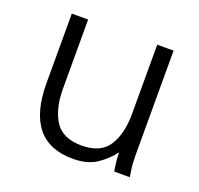

<svg xmlns="http://www.w3.org/2000/svg" viewBox="-97 -614 754 728"><g transform="rotate(20 280.0 -250.0)"><path d="M140.6 -507.8V-228.5Q140.6 -148.4 171.9 -99.4Q203.1 -50.3 280.3 -50.3Q356.9 -50.3 388.2 -99.4Q419.4 -148.4 419.4 -228.5V-507.8H485.4V-88.4Q485.4 -51.8 489.5 -25.9Q493.7 0 493.7 0H430.7Q430.7 0 427 -23.4Q423.3 -46.9 423.3 -74.7Q397.9 -41 361.1 -16.4Q324.2 8.3 265.6 8.3Q74.7 8.3 74.7 -228.5V-507.8Z"/></g></svg>

Font: Giphurs Light
Style: Regular
Weight: 300
Version: Version 0.920; ttfautohint (v1.8.4.7-5d5b)